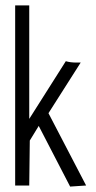

<svg xmlns="http://www.w3.org/2000/svg" viewBox="-20 -685 353 709"><path d="M239 4 123 -220 90 -166 88 0H36V-665H88V-246L223 -459Q240 -454 261 -454H278L159 -267L298 0Z"/></svg>

Font: Inconsolata ExtraCondensed Thin
Style: Regular
Weight: 100
Width: 2
Monospace: yes
Designer: Raph Levien, Cyreal, Brenton Simpson
Foundry: Raph Levien, Cyreal, Google
Version: Version 3.100; ttfautohint (v1.8.4.7-5d5b)